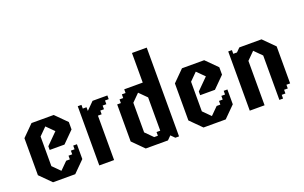

<svg xmlns="http://www.w3.org/2000/svg" viewBox="-83 -1061 2249 1422"><g transform="rotate(-20 1042.0 -350.0)"><path d="M193.9 -233.4H310.5L398 -320.9V-379.2L310.5 -466.7H135.5L48 -379.2V-87.5L135.5 0H310.5L398 -87.5V-204.2H368.8V-175H339.7V-145.9H310.5V-116.7H281.4L223 -58.4L164.7 -116.7V-350L223 -408.3L281.4 -350L193.9 -262.5Z M616.7 -466.7 558.4 -408.3V-437.5H529.2V-466.7H500V0H616.7V-350H645.9V-379.2H675V-408.3H704.2V-437.5H733.4V-466.7Z M1012.2 -699.9V-466.6H866.3V-437.5H837.2V-408.4H808.1V-379.3H779V-87.6L866.3 -0.2H1041.3L1070.4 -29.4L1099.5 -0.2H1128.6V-699.9ZM1012.2 -87.4H983V-58.3H953.9L895.7 -116.5V-349.9L953.9 -408.1L1012.2 -349.9Z M1379.9 -233.4H1496.5L1584 -320.9V-379.2L1496.5 -466.7H1321.5L1234 -379.2V-87.5L1321.5 0H1496.5L1584 -87.5V-204.2H1554.8V-175H1525.7V-145.9H1496.5V-116.7H1467.4L1409 -58.4L1350.7 -116.7V-350L1409 -408.3L1467.4 -350L1379.9 -262.5Z M1948.5 -466.7H1773.5L1744.3 -437.5H1715.2V-466.7H1686V0H1802.7V-350L1861 -408.3L1919.3 -350V0H1948.5V-29.2H1977.7V-58.4H2006.8V-87.5H2036V-379.2Z"/></g></svg>

Font: Stepalange
Style: Regular
Weight: 400
Designer: Szymon Furjan
Version: Version 1.005;Fontself Maker 3.5.8